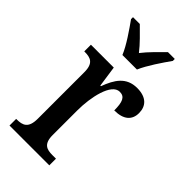

<svg xmlns="http://www.w3.org/2000/svg" viewBox="-237 -832 897 897"><g transform="rotate(45 211.5 -383.0)"><path d="M163 -606H259C278 -651 322 -715 349 -753V-766H304C275 -737 237 -701 211 -667C185 -701 147 -737 118 -766H73V-753C100 -715 145 -651 163 -606ZM23 0H286V-44H262C226 -44 197 -52 197 -111V-274C197 -361 221 -476 276 -476C309 -476 319 -451 319 -396C381 -396 410 -424 410 -469C410 -515 382 -546 321 -546C250 -546 219 -497 195 -432H191L176 -536H25V-492H28C66 -492 94 -483 94 -424V-116C94 -53 65 -44 26 -44H23Z"/></g></svg>

Font: Noto Serif Ethiopic Condensed Medium
Style: Regular
Weight: 500
Width: 3
Designer: Monotype Design Team
Foundry: Monotype Imaging Inc.
Version: Version 2.102